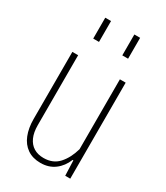

<svg xmlns="http://www.w3.org/2000/svg" viewBox="-184 -808 770 892"><g transform="rotate(30 201.0 -361.5)"><path d="M342 -515V0H315L312 -81H308Q292 -41 260.5 -17.5Q229 6 185 6Q143 6 114 -14Q85 -34 70.5 -70.5Q56 -107 56 -155V-515H87V-140Q87 -101 99 -74.5Q111 -48 133 -34.5Q155 -21 186 -21Q236 -21 266 -54Q296 -87 311 -140V-515ZM109 -617V-729H140V-617ZM265 -617V-729H296V-617Z"/></g></svg>

Font: Hubot Sans Condensed ExtraLight
Style: Regular
Weight: 200
Width: 3
Designer: Deni Anggara
Foundry: GitHub, Inc., Subsidiary of Microsoft Corporation
Version: Version 2.000